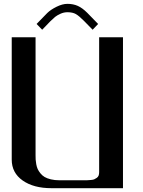

<svg xmlns="http://www.w3.org/2000/svg" viewBox="-20 -987 748 1007"><path d="M625 -791.5V0H250Q156.2 0 98.9 -40.3Q41.5 -80.6 41.5 -149.9V-791.5H166.5V-172.9Q166.5 -159.7 167 -149.9Q167.5 -140.1 170.2 -125.5Q172.9 -110.8 177.7 -100.3Q182.6 -89.8 191.9 -78.1Q201.2 -66.4 213.9 -58.8Q226.6 -51.3 246.6 -46.4Q266.6 -41.5 291.5 -41.5H416.5Q430.7 -41.5 437.7 -41.7Q444.8 -42 456.5 -43Q468.3 -43.9 474.4 -46.6Q480.5 -49.3 487.3 -54Q494.1 -58.6 497.1 -65.9Q500 -73.2 500 -83.5V-791.5ZM494.6 -861.3 465.8 -831.1 421.9 -876Q394.5 -903.8 377.7 -913.3Q360.8 -922.9 333.5 -922.9Q314.9 -922.9 297.1 -914.8Q279.3 -906.7 268.8 -898.2Q258.3 -889.6 244.6 -876L201.2 -831.1L171.9 -861.3L228 -918.9Q246.1 -936.5 276.9 -951.7Q307.6 -966.8 333.5 -966.8Q363.8 -966.8 387.9 -956.1Q412.1 -945.3 437.5 -919.9Z"/></svg>

Font: Gputeks
Style: Bold
Weight: 600
Width: 8
Version: Version 0.9